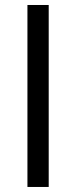

<svg xmlns="http://www.w3.org/2000/svg" viewBox="-20 -742 304 762"><path d="M173.3 0H88.9V-722.2H173.3Z"/></svg>

Font: Oxygen-Regular
Style: Regular
Weight: 400
Designer: Vernon Adams
Foundry: Vernon Adams
Version: Version Release 0.2.3 webfont; ttfautohint (v0.93.3-1d66) -l